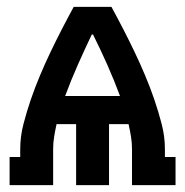

<svg xmlns="http://www.w3.org/2000/svg" viewBox="-20 -540 540 560"><path d="M8 0V-82H39V-105Q39 -142 48.5 -178.5Q58 -215 70 -250Q82 -285 96.5 -319.5Q111 -354 127 -387.5Q143 -421 160 -454Q177 -487 195 -520H305Q323 -487 340 -454Q357 -421 373 -387.5Q389 -354 403.5 -319.5Q418 -285 430 -250Q442 -215 451.5 -178.5Q461 -142 461 -105V-82H492V0H365V-105Q365 -124 362 -142Q359 -160 355 -178H298V0H202V-178H145Q141 -160 138 -142Q135 -124 135 -105V0ZM170 -260H330Q313 -306 293 -351Q273 -396 251 -440L250 -438L249 -440H248Q227 -396 207 -351Q187 -306 170 -260Z"/></svg>

Font: Iosevka Curly Slab Extrabold
Style: Regular
Weight: 800
Monospace: yes
Designer: Belleve Invis
Foundry: Belleve Invis
Version: Version 22.1.2; ttfautohint (v1.8.4)